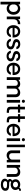

<svg xmlns="http://www.w3.org/2000/svg" viewBox="3421 -4212 1051 7933"><g transform="rotate(90 3946.5 -245.5)"><path d="M335.9 3.9Q230 3.9 164.1 -76.2V259.8L50.8 258.8V-549.8H154.8L164.1 -478Q226.1 -555.2 337.2 -555.2Q448.2 -555.2 518.6 -476.6Q588.9 -397.9 588.9 -278.1Q588.9 -158.2 517.8 -77.1Q446.8 3.9 335.9 3.9ZM316.9 -96.2Q387.7 -96.2 431.9 -148.2Q476.1 -200.2 476.1 -278.1Q476.1 -356 432.1 -408Q388.2 -460 316.9 -460Q261.7 -460 220.5 -424.6Q179.2 -389.2 164.1 -332V-224.1Q178.2 -167 220 -131.6Q261.7 -96.2 316.9 -96.2Z M979 -556.2 978 -456.1Q883.8 -460 830.3 -416.5Q776.9 -373 776.9 -277.8V0H662.1V-549.8H767.1L776.9 -458Q794.9 -501 843.5 -529.5Q892.1 -558.1 979 -556.2Z M1528.8 -276.9Q1528.8 -252.9 1526.9 -240.2H1128.9Q1132.8 -168.5 1176.8 -126.7Q1220.7 -85 1278.8 -84Q1329.6 -84 1367.2 -106.4Q1404.8 -128.9 1420.9 -168.9H1514.6Q1503.4 -100.1 1444.1 -47.1Q1384.8 5.9 1279.8 4.9Q1162.6 4.9 1091.1 -74.5Q1019.5 -153.8 1019.5 -274.9Q1019.5 -397.9 1089.1 -476.1Q1158.7 -554.2 1279.8 -554.2Q1395 -554.2 1461.9 -478.5Q1528.8 -402.8 1528.8 -276.9ZM1278.8 -463.9Q1215.8 -463.9 1178.2 -426Q1140.6 -388.2 1130.9 -321.8H1421.9Q1414.1 -387.7 1377.4 -425.8Q1340.8 -463.9 1278.8 -463.9Z M1809.6 7.8Q1705.6 7.8 1646.7 -46.1Q1587.9 -100.1 1581.5 -168H1679.7Q1687.5 -129.9 1724.6 -103Q1761.7 -76.2 1807.6 -77.1Q1853.5 -78.1 1880.1 -100.1Q1906.7 -122.1 1906.7 -157.2Q1906.7 -193.4 1873.8 -212.2Q1840.8 -231 1775.9 -245.1Q1738.8 -252.9 1711.2 -262.5Q1683.6 -272 1655.8 -288.6Q1627.9 -305.2 1612.8 -332Q1597.7 -358.9 1597.7 -395Q1597.7 -469.2 1656.7 -513.7Q1715.8 -558.1 1804.7 -558.1Q1888.7 -558.1 1946.3 -516.1Q2003.9 -474.1 2011.7 -396H1914.6Q1907.7 -433.1 1877.2 -451.2Q1846.7 -469.2 1813 -471.2Q1771 -473.1 1742.9 -456.5Q1714.8 -439.9 1714.8 -408.2Q1714.8 -393.1 1722.9 -381.1Q1731 -369.1 1739.3 -362.1Q1747.6 -355 1769 -347.4Q1790.5 -339.8 1802.2 -336.9Q1814 -334 1842.8 -327.1Q1878.9 -319.3 1905.8 -308.6Q1932.6 -297.9 1961.2 -280Q1989.7 -262.2 2005.4 -232.7Q2021 -203.1 2021 -164.1Q2021 -87.9 1962.4 -40Q1903.8 7.8 1809.6 7.8Z M2301.8 7.8Q2197.8 7.8 2138.9 -46.1Q2080.1 -100.1 2073.7 -168H2171.9Q2179.7 -129.9 2216.8 -103Q2253.9 -76.2 2299.8 -77.1Q2345.7 -78.1 2372.3 -100.1Q2398.9 -122.1 2398.9 -157.2Q2398.9 -193.4 2366 -212.2Q2333 -231 2268.1 -245.1Q2231 -252.9 2203.4 -262.5Q2175.8 -272 2147.9 -288.6Q2120.1 -305.2 2105 -332Q2089.8 -358.9 2089.8 -395Q2089.8 -469.2 2148.9 -513.7Q2208 -558.1 2296.9 -558.1Q2380.9 -558.1 2438.5 -516.1Q2496.1 -474.1 2503.9 -396H2406.7Q2399.9 -433.1 2369.4 -451.2Q2338.9 -469.2 2305.2 -471.2Q2263.2 -473.1 2235.1 -456.5Q2207 -439.9 2207 -408.2Q2207 -393.1 2215.1 -381.1Q2223.1 -369.1 2231.4 -362.1Q2239.7 -355 2261.2 -347.4Q2282.7 -339.8 2294.4 -336.9Q2306.2 -334 2335 -327.1Q2371.1 -319.3 2397.9 -308.6Q2424.8 -297.9 2453.4 -280Q2481.9 -262.2 2497.6 -232.7Q2513.2 -203.1 2513.2 -164.1Q2513.2 -87.9 2454.6 -40Q2396 7.8 2301.8 7.8Z M3081.1 -276.9Q3081.1 -252.9 3079.1 -240.2H2681.2Q2685.1 -168.5 2729 -126.7Q2772.9 -85 2831.1 -84Q2881.8 -84 2919.4 -106.4Q2957 -128.9 2973.1 -168.9H3066.9Q3055.7 -100.1 2996.3 -47.1Q2937 5.9 2832 4.9Q2714.8 4.9 2643.3 -74.5Q2571.8 -153.8 2571.8 -274.9Q2571.8 -397.9 2641.4 -476.1Q2710.9 -554.2 2832 -554.2Q2947.3 -554.2 3014.2 -478.5Q3081.1 -402.8 3081.1 -276.9ZM2831.1 -463.9Q2768.1 -463.9 2730.5 -426Q2692.9 -388.2 2683.1 -321.8H2974.1Q2966.3 -387.7 2929.7 -425.8Q2893.1 -463.9 2831.1 -463.9Z M3807.1 -555.2Q3895 -555.2 3945.6 -503.7Q3996.1 -452.1 3996.1 -360.8V0H3880.9V-348.1Q3880.9 -398.9 3853.3 -427Q3825.7 -455.1 3774.9 -455.1Q3720.7 -455.1 3680.9 -423.1Q3641.1 -391.1 3641.1 -339.8V0H3525.9V-348.1Q3525.9 -398.9 3498.3 -427Q3470.7 -455.1 3419.9 -455.1Q3365.7 -455.1 3325.7 -423.1Q3285.6 -391.1 3285.6 -339.8V0H3170.9V-549.8H3273.9L3278.8 -477.1Q3306.6 -513.2 3353.3 -534.2Q3399.9 -555.2 3450.7 -555.2Q3556.6 -555.2 3612.8 -456.1Q3641.6 -500 3695.3 -527.6Q3749 -555.2 3807.1 -555.2Z M4209.5 -640.6Q4190.4 -622.1 4164.3 -622.1Q4138.2 -622.1 4119.4 -640.6Q4100.6 -659.2 4100.6 -686Q4100.6 -712.9 4119.4 -731.9Q4138.2 -751 4164.3 -751Q4190.4 -751 4209.5 -731.9Q4228.5 -712.9 4228.5 -686Q4228.5 -659.2 4209.5 -640.6ZM4108.4 -549.8H4221.2V0H4108.4Z M4576.2 1Q4486.3 1 4438.2 -32Q4390.1 -64.9 4390.1 -162.1L4391.1 -461.9H4302.2V-551.8H4391.1V-750H4499.5V-551.8H4635.3V-460.9L4497.1 -461.9V-171.9Q4497.1 -130.9 4514.6 -111.8Q4532.2 -92.8 4576.2 -92.8H4640.1V1Z M4970.7 1Q4880.9 1 4832.8 -32Q4784.7 -64.9 4784.7 -162.1L4785.6 -461.9H4696.8V-551.8H4785.6V-750H4894V-551.8H5029.8V-460.9L4891.6 -461.9V-171.9Q4891.6 -130.9 4909.2 -111.8Q4926.8 -92.8 4970.7 -92.8H5034.7V1Z M5604.5 -276.9Q5604.5 -252.9 5602.5 -240.2H5204.6Q5208.5 -168.5 5252.4 -126.7Q5296.4 -85 5354.5 -84Q5405.3 -84 5442.9 -106.4Q5480.5 -128.9 5496.6 -168.9H5590.3Q5579.1 -100.1 5519.8 -47.1Q5460.4 5.9 5355.5 4.9Q5238.3 4.9 5166.7 -74.5Q5095.2 -153.8 5095.2 -274.9Q5095.2 -397.9 5164.8 -476.1Q5234.4 -554.2 5355.5 -554.2Q5470.7 -554.2 5537.6 -478.5Q5604.5 -402.8 5604.5 -276.9ZM5354.5 -463.9Q5291.5 -463.9 5253.9 -426Q5216.3 -388.2 5206.5 -321.8H5497.6Q5489.7 -387.7 5453.1 -425.8Q5416.5 -463.9 5354.5 -463.9Z M5796.4 -640.6Q5777.3 -622.1 5751.2 -622.1Q5725.1 -622.1 5706.3 -640.6Q5687.5 -659.2 5687.5 -686Q5687.5 -712.9 5706.3 -731.9Q5725.1 -751 5751.2 -751Q5777.3 -751 5796.4 -731.9Q5815.4 -712.9 5815.4 -686Q5815.4 -659.2 5796.4 -640.6ZM5695.3 -549.8H5808.1V0H5695.3Z M5956.1 0 5957 -750H6063V0Z M6689.9 -549.8V0H6587.9L6579.6 -79.1Q6549.8 -40 6499.8 -17.1Q6449.7 5.9 6397.9 5.9Q6308.1 5.9 6251 -52.5Q6193.8 -110.8 6193.8 -203.1V-549.8H6308.6V-215.8Q6308.6 -161.6 6341.1 -128.9Q6373.5 -96.2 6428.7 -96.2Q6486.8 -96.2 6531.2 -130.1Q6575.7 -164.1 6575.7 -215.8V-549.8Z M7087.4 -557.1Q7179.2 -557.1 7233.2 -503.7Q7287.1 -450.2 7287.1 -356V0H7172.4V-342.8Q7172.4 -396 7141.4 -426Q7110.4 -456.1 7055.2 -456.1Q6996.1 -456.1 6953.1 -422.6Q6910.2 -389.2 6910.2 -336.9V0H6795.4V-549.8H6896.5L6905.3 -473.1Q6935.1 -512.2 6984.6 -534.7Q7034.2 -557.1 7087.4 -557.1Z M7611.8 245.1Q7504.9 247.1 7437.5 205.1Q7370.1 163.1 7363.8 95.2Q7359.9 56.2 7377.4 17.1Q7395 -22 7433.1 -42Q7410.2 -53.2 7392.1 -76.2Q7374 -99.1 7374 -127Q7374 -184.1 7444.8 -224.1Q7418.9 -248 7402.8 -286.6Q7386.7 -325.2 7386.7 -366.2Q7386.7 -445.3 7448.2 -500.7Q7509.8 -556.2 7605 -556.2Q7684.1 -556.2 7737.8 -520Q7749 -554.2 7787.4 -573.5Q7825.7 -592.8 7859.9 -586.9V-509.8Q7836.9 -513.7 7816.4 -504.9Q7795.9 -496.1 7788.1 -475.1Q7831.1 -418 7831.1 -360.8Q7831.1 -272.9 7768.1 -218Q7705.1 -163.1 7607.9 -161.1Q7536.1 -160.2 7500 -183.1Q7482.9 -176.3 7474.9 -163.1Q7466.8 -149.9 7470.7 -137.2Q7482.9 -99.1 7553.7 -99.1L7663.1 -97.2Q7748 -96.2 7801 -63Q7854 -29.8 7861.8 36.1Q7873 128.9 7804.9 186.5Q7736.8 244.1 7611.8 245.1ZM7724.1 -361.8Q7724.1 -406.7 7689.9 -435.3Q7655.8 -463.9 7604.7 -463.9Q7553.7 -463.9 7521.2 -434.8Q7488.8 -405.8 7488.8 -360.8Q7488.8 -314.9 7521.7 -285.9Q7554.7 -256.8 7605 -256.8Q7656.7 -256.8 7690.4 -286.4Q7724.1 -315.9 7724.1 -361.8ZM7758.8 50.8Q7752 -11.2 7619.1 -11.2H7521Q7494.1 -4.4 7479 18.3Q7463.9 41 7463.9 67.9Q7463.9 108.9 7503.9 131.8Q7543.9 154.8 7604 154.8Q7681.2 154.8 7722.9 125.7Q7764.6 96.7 7758.8 50.8Z"/></g></svg>

Font: Oakes Grotesk
Style: Medium
Weight: 500
Designer: Samuel Oakes
Foundry: Samuel Oakes
Version: Version 1.0 | wf-rip DC20170320